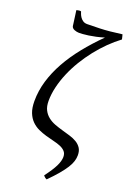

<svg xmlns="http://www.w3.org/2000/svg" viewBox="-182 -820 765 1116"><g transform="rotate(20 200.0 -262.5)"><path d="M395 -682.6Q358.9 -655.8 324.2 -621.6Q289.6 -587.4 258.5 -548.1Q227.5 -508.8 201.4 -465.6Q175.3 -422.4 156.5 -377.9Q137.7 -333.5 127 -288.8Q116.2 -244.1 116.2 -201.7Q116.2 -167.5 127.7 -145.3Q139.2 -123 158 -108.2Q176.8 -93.3 200.9 -84.2Q225.1 -75.2 250.2 -68.1Q275.4 -61 299.6 -53.7Q323.7 -46.4 342.5 -35.2Q361.3 -23.9 372.8 -6.6Q384.3 10.7 384.3 38.1Q384.3 56.2 378.4 75.2Q372.6 94.2 358.2 117.2Q343.8 140.1 320.3 168Q296.9 195.8 261.7 231.4Q248.5 226.1 240.2 213.9Q276.9 165.5 292.7 133.1Q308.6 100.6 308.6 75.7Q308.6 54.7 297.1 42Q285.6 29.3 266.6 21.2Q247.6 13.2 223.4 7.6Q199.2 2 173.8 -5.4Q148.4 -12.7 124.3 -23.7Q100.1 -34.7 81.1 -53.5Q62 -72.3 50.5 -101.1Q39.1 -129.9 39.1 -172.9Q39.1 -235.8 57.6 -298.1Q76.2 -360.4 110.1 -421.1Q144 -481.9 191.9 -541.5Q239.7 -601.1 298.3 -659.2Q272.5 -651.4 248.8 -646.2Q225.1 -641.1 205.1 -638.2Q185.1 -635.3 169.9 -634.3Q154.8 -633.3 146.5 -633.3Q140.1 -633.3 132.6 -634.8Q125 -636.2 117.9 -639.2Q110.8 -642.1 106 -647Q101.1 -651.9 100.1 -658.7Q100.1 -658.7 98.6 -670.2Q97.2 -681.6 95 -697Q92.8 -712.4 90.8 -728Q88.9 -743.7 87.4 -752Q92.3 -753.4 97.2 -754.6Q102.1 -755.9 107.4 -755.9Q110.8 -755.9 115.7 -754.9Q117.2 -750 120.8 -740.2Q124.5 -730.5 131.1 -720.9Q137.7 -711.4 148.2 -704.3Q158.7 -697.3 174.3 -697.3Q199.7 -697.3 253.4 -699Q307.1 -700.7 387.7 -711.9Q388.7 -706.1 391.4 -697.8Q394 -689.5 395 -682.6Z"/></g></svg>

Font: Gentium
Style: Regular
Weight: 400
Designer: J. Victor Gaultney
Version: Version 1.03; 2011; OFL 1.1 release